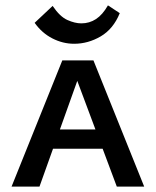

<svg xmlns="http://www.w3.org/2000/svg" viewBox="-20 -695 581 715"><path d="M23 0 212 -470H328L517 0H415L255 -428H280L127 0ZM123 -141 146 -213H373L407 -141ZM256 -532Q214 -532 175 -552Q136 -572 109 -610L176 -673Q203 -633 231 -620.5Q259 -608 283 -608Q313 -608 337.5 -624Q362 -640 382 -675L426 -646Q402 -587 355 -559.5Q308 -532 256 -532Z"/></svg>

Font: Ysabeau SC SemiBold
Style: Regular
Weight: 600
Designer: Christian Thalmann (Catharsis Fonts)
Version: Version 2.001;gftools[0.9.30]; featfreeze: smcp